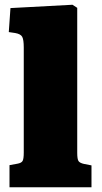

<svg xmlns="http://www.w3.org/2000/svg" viewBox="-20 -788 428 808"><path d="M20 0V-93L53 -99Q70 -102 75 -110.5Q80 -119 80 -146V-588Q80 -621 73.5 -633Q67 -645 44 -649L17 -653L24 -754L285 -768L305 -755V-145Q305 -118 310.5 -110Q316 -102 334 -98L365 -92V0Z"/></svg>

Font: Literata Black
Style: Regular
Weight: 900
Designer: Latin by Veronika Burian and Jose Scaglione. Greek by Irene Vlachou. Cyrillic by Vera Evstafieva.
Foundry: TypeTogether
Version: Version 3.103;gftools[0.9.29]